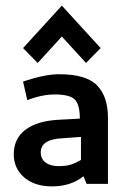

<svg xmlns="http://www.w3.org/2000/svg" viewBox="-20 -654 448 683"><path d="M29 0ZM62 -364 77 -298Q130 -318 175 -318Q228 -318 246 -300Q264 -282 264 -232L189 -228Q112 -224 70.5 -192.5Q29 -161 29 -105Q29 -55 66 -23Q103 9 165 9Q232 9 277 -27L288 0H364V-236Q364 -310 325.5 -350Q287 -390 190 -390Q140 -390 62 -364ZM189 -63Q159 -63 142 -76Q125 -89 125 -112Q125 -158 200 -162L268 -167V-85Q263 -82 250 -75.5Q237 -69 223 -66Q209 -63 189 -63ZM286 -430 338 -483 200 -634 62 -483 114 -430 200 -524Z"/></svg>

Font: Cambay Devanagari
Style: Regular
Weight: 700
Designer: Pooja Saxena
Foundry: Pooja Saxena
Version: Version 1.095;PS 001.095;hotconv 1.0.70;makeotf.lib2.5.58329